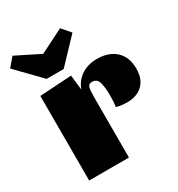

<svg xmlns="http://www.w3.org/2000/svg" viewBox="-208 -884 932 1003"><g transform="rotate(-30 257.5 -382.5)"><path d="M0 0ZM277 -353V0H37V-510L229 -522L239 -432Q257 -480 296.5 -505Q336 -530 389 -530Q460 -530 501.5 -491.5Q543 -453 543 -383Q543 -322 508.5 -288Q474 -254 412 -254Q399 -254 378 -256.5Q357 -259 349 -264Q354 -287 354 -330Q354 -379 345.5 -409Q337 -439 307 -439Q286 -439 281.5 -421Q277 -403 277 -353ZM303 -765 348 -713 213 -571H110L-28 -713L16 -765L160 -693Z"/></g></svg>

Font: Sansita Black
Style: Regular
Weight: 900
Designer: Pablo Cosgaya
Foundry: Omnibus-Type
Version: Version 1.006; ttfautohint (v1.5)